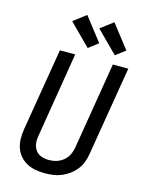

<svg xmlns="http://www.w3.org/2000/svg" viewBox="-143 -1070 886 1163"><g transform="rotate(15 300.0 -488.5)"><path d="M254 8Q224 8 194.5 2.5Q165 -3 140.5 -16.5Q116 -30 97.5 -51.5Q79 -73 70 -100Q61 -127 60.5 -157Q60 -187 65 -217L151 -735H247L160 -204Q155 -179 157.5 -155Q160 -131 173 -112Q186 -93 208.5 -84.5Q231 -76 255 -76Q255 -76 255.5 -76Q256 -76 256 -76Q271 -76 287 -78.5Q303 -81 318 -87.5Q333 -94 346.5 -104.5Q360 -115 369.5 -129Q379 -143 384.5 -158Q390 -173 393 -189L483 -735H580L487 -175Q483 -149 473.5 -123.5Q464 -98 447 -76Q430 -54 407 -37Q384 -20 358.5 -9.5Q333 1 306.5 4.5Q280 8 254 8ZM480 -792 347 -925 426 -985 540 -838ZM310 -792 177 -925 256 -985 370 -838Z"/></g></svg>

Font: Iosevka Curly Medium Extended
Style: Italic
Weight: 500
Width: 7
Italic angle: -9°
Monospace: yes
Designer: Belleve Invis
Foundry: Belleve Invis
Version: Version 11.1.0; ttfautohint (v1.8.3)